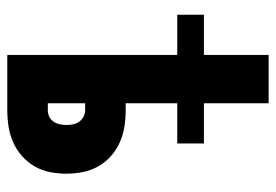

<svg xmlns="http://www.w3.org/2000/svg" viewBox="-138 -638 775 540"><g transform="rotate(90 250.0 -367.5)"><path d="M134 0V-478H21V-553H134V-735H270V-553H383V-478H270V-333H289Q312 -333 335 -329.5Q358 -326 379.5 -316.5Q401 -307 418.5 -291.5Q436 -276 447.5 -255.5Q459 -235 463.5 -212Q468 -189 468 -166Q468 -143 463.5 -120Q459 -97 447.5 -77Q436 -57 418.5 -41.5Q401 -26 379.5 -16.5Q358 -7 335 -3.5Q312 0 289 0ZM289 -114Q299 -114 307.5 -118Q316 -122 321.5 -130Q327 -138 329 -147.5Q331 -157 331 -166Q331 -176 329 -185.5Q327 -195 321.5 -202.5Q316 -210 307.5 -214.5Q299 -219 289 -219H270V-114Z"/></g></svg>

Font: Iosevka SS18 Heavy
Style: Regular
Weight: 900
Monospace: yes
Designer: Belleve Invis
Foundry: Belleve Invis
Version: Version 25.1.1; ttfautohint (v1.8.4)